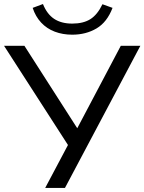

<svg xmlns="http://www.w3.org/2000/svg" viewBox="-24 -932 716 952"><path d="M200 0 322 -230 324 -196 -4 -705H97L370 -279H350L575 -705H672L298 0ZM334 -760Q287 -760 247.5 -775Q208 -790 180 -820Q152 -850 138 -893L189 -912Q209 -862 244.5 -838.5Q280 -815 334 -815Q389 -815 424 -837Q459 -859 484 -911L534 -893Q507 -822 454.5 -791Q402 -760 334 -760Z"/></svg>

Font: Mulish Medium
Style: Regular
Weight: 500
Designer: Vernon Adams
Foundry: Vernon Adams
Version: Version 3.603; ttfautohint (v1.8.3)